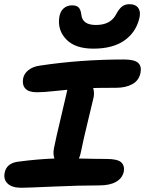

<svg xmlns="http://www.w3.org/2000/svg" viewBox="-33 -908 685 907"><path d="M408.2 -678.2Q324.2 -678.2 282.5 -719.5Q240.7 -760.7 246.1 -818.8Q249 -851.1 265.9 -866.9Q282.7 -882.8 308.1 -882.8Q328.1 -882.8 338.1 -873Q348.1 -863.3 351.1 -839.8Q355.5 -790 419.9 -790Q489.3 -790 515.1 -839.8Q528.8 -865.7 543.2 -877Q557.6 -888.2 578.1 -888.2Q609.4 -888.2 621.3 -868.4Q633.3 -848.6 624 -816.9Q606.9 -752.4 552.5 -715.3Q498 -678.2 408.2 -678.2ZM67.9 -21Q23.9 -21 3.4 -40.5Q-17.1 -60.1 -11.2 -90.8Q-2.9 -136.2 50.8 -144Q142.6 -156.2 224.1 -159.2Q216.3 -181.2 222.2 -209Q232.4 -260.7 253.7 -348.6Q274.9 -436.5 280.8 -464.8Q281.2 -468.8 283 -475.1Q284.7 -481.4 285.2 -483.9Q265.6 -481.9 231.4 -478.5Q197.3 -475.1 178.2 -473.6Q159.2 -472.2 141.1 -472.2Q102.1 -472.2 86.4 -490Q70.8 -507.8 76.2 -537.1Q80.6 -560.5 101.8 -577.1Q123 -593.8 155.8 -598.1Q347.7 -627 551.8 -627Q601.1 -627 618.9 -611.6Q636.7 -596.2 630.9 -564.9Q624 -528.3 592.5 -510.7Q561 -493.2 514.2 -493.2Q438 -493.2 407.2 -492.2Q413.6 -471.2 409.2 -448.2Q405.8 -431.6 383.8 -342Q361.8 -252.4 348.1 -185.1Q345.7 -172.9 339.8 -159.2Q418 -157.2 469.2 -157.2Q522.5 -157.2 539.6 -141.1Q556.6 -125 551.8 -97.2Q544.9 -65.9 515.4 -49.1Q485.8 -32.2 437 -32.2Q341.8 -32.2 218.3 -26.6Q94.7 -21 67.9 -21Z"/></svg>

Font: Shantell Sans Irregular Bouncy
Style: Italic
Weight: 600
Italic angle: -11.31°
Designer: Stephen Nixon, Anya Danilova, Shantell Martin
Foundry: Arrow Type
Version: Version 1.006;[9816181b4]